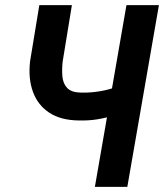

<svg xmlns="http://www.w3.org/2000/svg" viewBox="-20 -731 642 751"><path d="M133.8 -710.9H261.2L225.1 -490.2Q221.7 -459 224.1 -431.6Q226.6 -404.3 242.7 -387Q258.8 -369.6 296.4 -368.7Q314.5 -368.2 333.3 -369.6Q352.1 -371.1 370.4 -374Q388.7 -377 406.5 -381.8Q424.3 -386.7 442.4 -392.6L430.7 -282.7Q414.1 -275.9 396.2 -271.5Q378.4 -267.1 360.1 -264.2Q341.8 -261.2 323.5 -260.3Q305.2 -259.3 287.6 -259.8Q217.3 -260.7 172.6 -290.3Q127.9 -319.8 108.9 -371.8Q89.8 -423.8 97.7 -491.7ZM474.6 -710.9H601.6L478 0H351.1Z"/></svg>

Font: Roboto Condensed SemiBold
Style: Italic
Weight: 600
Italic angle: -12°
Designer: Christian Robertson
Foundry: Google
Version: Version 3.008; 2023